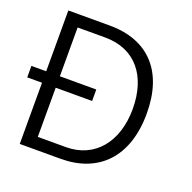

<svg xmlns="http://www.w3.org/2000/svg" viewBox="-127 -849 974 976"><g transform="rotate(20 359.5 -361.0)"><path d="M303 -657C466 -657 559 -542 559 -363C559 -186 463 -65 306 -65H154V-331H351V-393H154V-657ZM301 0C504 0 634 -128 634 -366C634 -593 514 -722 304 -722H80V-393H0V-331H80V0Z"/></g></svg>

Font: Perun Light
Style: Regular
Weight: 300
Foundry: Copyright (c) Stefan Peev, Context Ltd, 2016
Version: Version 1.089